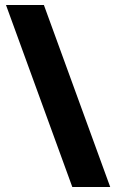

<svg xmlns="http://www.w3.org/2000/svg" viewBox="-20 -742 467 770"><path d="M156 -722H4L270 8H422Z"/></svg>

Font: Noto Sans Lao UI ExtBd
Style: Regular
Weight: 800
Designer: Monotype Design Team
Foundry: Monotype Imaging Inc.
Version: Version 2.000